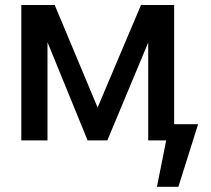

<svg xmlns="http://www.w3.org/2000/svg" viewBox="-20 -550 827 752"><path d="M532.2 -530.3H662.1V-63.5H755.9L678.7 181.6H594.7L630.9 0H560.5V-383.3L400.4 0H323.2L166 -384.8V0H63.5V-530.3H194.3L362.3 -128.9Z"/></svg>

Font: Pretendard Medium
Style: Regular
Weight: 500
Designer: Base glyphs from Inter by Rasmus Andersson; Hangeul glyphs from Noto Sans CJK(Source Han Sans) by Jang Soo-young and Kan
Foundry: Kil Hyung-jin
Version: Version 1.309